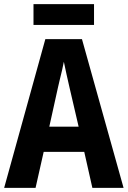

<svg xmlns="http://www.w3.org/2000/svg" viewBox="-20 -903 614 923"><path d="M424 0 385 -173H190L151 0H0L198 -715H374L574 0ZM314 -483Q306 -517 299.5 -547Q293 -577 287 -606Q284 -589 278.5 -566Q273 -543 267.5 -520.5Q262 -498 259 -484L217 -294H358ZM432 -883V-783H141V-883Z"/></svg>

Font: Noto Sans Tamil Condensed
Style: Bold
Weight: 700
Width: 3
Designer: Jelle Bosma - Monotype Design Team
Foundry: Monotype Imaging Inc.
Version: Version 2.004; ttfautohint (v1.8.4.7-5d5b)